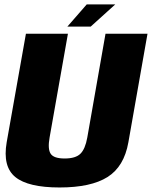

<svg xmlns="http://www.w3.org/2000/svg" viewBox="-20 -824 672 848"><path d="M243 4Q104.5 4 47.8 -42Q-9 -88 9.5 -195.5L94.5 -675H280L199 -216.5Q190 -166 203.8 -145Q217.5 -124 265.5 -124Q314 -124 335.2 -145Q356.5 -166 365.5 -216.5L446 -675H631.5L547 -195.5Q528 -88 454.8 -42Q381.5 4 243 4ZM277.5 -706.5 363 -804.5H489L380.5 -706.5Z"/></svg>

Font: Anybody ExtraBold
Style: Italic
Weight: 800
Italic angle: -10°
Designer: Tyler Finck
Foundry: Etcetera Type Company
Version: Version 1.010; ttfautohint (v1.8.3) -l 8 -r 50 -G 200 -x 14 